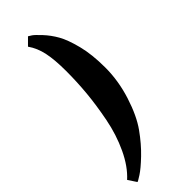

<svg xmlns="http://www.w3.org/2000/svg" viewBox="-308 -764 1019 1019"><g transform="rotate(-45 201.5 -255.0)"><path d="M131 -695 170 -734Q177 -730 188.5 -722.5Q200 -715 230 -683Q260 -651 283 -610.5Q306 -570 324.5 -497.5Q343 -425 343 -326Q343 -227 311 -127Q279 -27 235 34.5Q191 96 144 141Q97 186 67.5 205Q38 224 34 224L3 177Q56 129 94 48Q132 -33 150 -125.5Q168 -218 175.5 -298Q183 -378 183 -461Q183 -544 171.5 -599Q160 -654 131 -695Z"/></g></svg>

Font: Oleo Script Swash Caps
Style: Bold
Weight: 700
Designer: Soytutype
Foundry: Soytutype
Version: Version 1.002